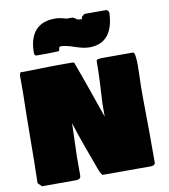

<svg xmlns="http://www.w3.org/2000/svg" viewBox="-97 -1019 950 1081"><g transform="rotate(-10 378.0 -478.5)"><path d="M453.6 -743.2C532.7 -743.2 593.3 -786.1 598.1 -916C595.2 -923.8 592.3 -933.6 581.5 -933.6H458.5L441.9 -919.9C441.9 -913.6 439.9 -908.1 437 -904.3C436 -904.3 435.1 -908.2 435.1 -908.2H418.5C409.7 -911.1 399.9 -921.9 389.2 -924.8H356C335.4 -930.7 311 -937.5 288.6 -936.5C196.8 -936.5 140.1 -883.8 140.1 -766.6C140.1 -758.8 142.1 -752.9 149.9 -750H212.4C232.9 -751 256.3 -750 277.8 -752C288.6 -752 278.8 -777.3 295.4 -777.3C345.9 -777.3 397.3 -743.2 453.6 -743.2ZM441.9 -909.2V-910.2ZM691.4 -671.9H524.4C502 -671.9 480.5 -671.9 480.5 -660.2C480.5 -579.1 475.6 -502 470.7 -416V-343.8C433.2 -450.8 396.9 -559 357.4 -664.1C357.4 -671.9 353.5 -672.9 345.7 -675.8H263.7C193.4 -675.8 120.1 -671.9 52.7 -671.9V-673.8C44.9 -673.8 43 -663.1 41 -656.2V-550.8C36.1 -384.8 38.1 -203.1 33.2 -41L54.7 -19.5H255.9C276.4 -24.4 277.3 -31.2 277.3 -48.8V-148.4C280.3 -210.9 280.3 -274.4 283.2 -339.8V-342.8V-339.8C311.6 -246.2 347.4 -155.6 379.9 -64.5C387.7 -42 397.5 -24.4 402.3 -23.4H675.8C686.5 -23.4 701.2 -24.4 703.1 -40V-217.8C703.1 -276.4 701.2 -333 701.2 -399.4V-451.2C701.2 -467.8 701.2 -486.3 702.1 -505.9C702.1 -534 711.6 -664.3 691.4 -671.9Z"/></g></svg>

Font: Bowlby One SC
Style: Regular
Weight: 400
Width: 1
Version: Version 1.2